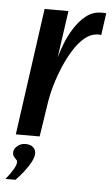

<svg xmlns="http://www.w3.org/2000/svg" viewBox="-66 -535 435 746"><g transform="rotate(5 151.0 -162.0)"><path d="M9 0 78 -495H171L145 -312Q151 -334 163 -365.5Q175 -397 194.5 -428Q214 -459 240 -479.5Q266 -500 299 -500Q303 -500 309 -500Q315 -500 318 -499L306 -413Q304 -414 299.5 -414.5Q295 -415 290 -414Q265 -413 242 -394Q219 -375 199.5 -344Q180 -313 164 -275.5Q148 -238 137 -199Q126 -160 121 -124L102 0ZM-16 176Q3 153 13 135.5Q23 118 23 109Q24 102 19 97.5Q14 93 9 86Q4 79 5 68Q6 56 19 45Q32 34 50 34Q70 34 81 44.5Q92 55 90 72Q89 85 78.5 104Q68 123 53 142Q38 161 23 176Z"/></g></svg>

Font: Alumni Sans Thin SemiBold
Style: Italic
Weight: 600
Italic angle: -8°
Version: Version 1.016